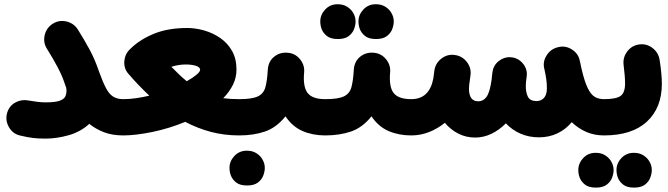

<svg xmlns="http://www.w3.org/2000/svg" viewBox="-20 -562 3074 884"><path d="M12.7 -41.5Q22 -74.7 51.3 -90.3Q80.6 -106 115.7 -98.6Q135.7 -95.2 152.8 -93Q169.9 -90.8 190.4 -90.8Q234.4 -90.8 254.6 -98.1Q274.9 -105.5 280.5 -117.7Q286.1 -129.9 286.1 -145Q286.1 -151.9 284.7 -158.2Q281.2 -167.5 277.8 -177.7Q267.1 -210.9 246.3 -250.7Q225.6 -290.5 195.8 -337.9Q177.7 -367.2 186 -401.1Q194.3 -435.1 223.6 -453.1Q252.9 -471.2 286.9 -462.9Q320.8 -454.6 338.9 -425.3Q368.7 -377.9 392.8 -333.3Q417 -288.6 436 -232.4Q453.1 -184.6 467.8 -156.7Q482.4 -128.9 501 -117.2Q519.5 -105.5 546.9 -105.5H547.4Q582 -105.5 606.2 -81.1Q630.4 -56.6 630.4 -22Q630.4 12.2 606.2 36.9Q582 61.5 547.4 61.5H546.9Q496.6 61.5 458.3 46.6Q419.9 31.7 391.1 8.3Q350.6 45.4 295.4 60.8Q240.2 76.2 190.4 76.2Q155.8 76.2 131.3 73.2Q106.9 70.3 70.3 61.5Q37.6 53.2 20.5 22.2Q3.4 -8.8 12.7 -41.5Z M463.9 -22Q463.9 -56.6 488.5 -81.1Q513.2 -105.5 547.4 -105.5Q576.2 -105.5 606.7 -109.9Q637.2 -114.3 667.5 -121.6Q642.6 -145 618.4 -170.2Q594.2 -195.3 570.8 -222.7Q559.1 -235.8 554.7 -252.7Q550.3 -269.5 553.2 -286.1Q555.7 -306.2 566.9 -322.3Q574.2 -332.5 583.5 -340.3Q625.5 -380.9 689.7 -407Q753.9 -433.1 842.3 -433.1Q879.9 -433.1 919.7 -421.9Q959.5 -410.6 993.4 -387.5Q1027.3 -364.3 1048.1 -328.1Q1068.8 -292 1068.8 -241.7Q1068.8 -204.6 1052.5 -171.6Q1036.1 -138.7 1007.8 -109.9Q1040 -105.5 1081.1 -105.5H1081.5Q1116.2 -105.5 1140.4 -81.1Q1164.6 -56.6 1164.6 -22Q1164.6 12.2 1140.4 36.9Q1116.2 61.5 1081.5 61.5H1081.1Q1012.7 61.5 950.9 45.2Q889.2 28.8 833 -1Q758.3 29.8 681.2 45.7Q604 61.5 547.4 61.5Q513.2 61.5 488.5 36.9Q463.9 12.2 463.9 -22ZM835.4 -265.1Q801.8 -265.1 769 -254.4Q807.6 -214.4 839.8 -188Q867.7 -203.6 884.5 -217.8Q901.4 -231.9 901.4 -240.7Q901.4 -252.9 882.1 -259Q862.8 -265.1 835.4 -265.1Z M997.6 -22Q997.6 -56.6 1022.5 -81.1Q1047.4 -105.5 1081.5 -105.5Q1140.6 -105.5 1167.2 -118.2Q1193.8 -130.9 1201.9 -160.4Q1210 -189.9 1212.9 -240.2Q1215.3 -278.8 1241.5 -300.3Q1267.6 -321.8 1302.7 -319.3Q1337.4 -317.4 1360.1 -290.8Q1382.8 -264.2 1380.4 -230.5Q1374 -163.1 1396 -134.3Q1418 -105.5 1477.1 -105.5H1477.5Q1512.2 -105.5 1536.4 -81.1Q1560.5 -56.6 1560.5 -22Q1560.5 12.2 1536.4 36.9Q1512.2 61.5 1477.5 61.5H1477.1Q1419.9 61.5 1373 41.3Q1326.2 21 1294.4 -26.4Q1252.9 25.4 1200.2 43.5Q1147.5 61.5 1081.5 61.5Q1047.4 61.5 1022.5 36.9Q997.6 12.2 997.6 -22ZM1036.6 210.9Q1036.6 180.2 1059.3 156Q1082 131.8 1116.2 131.8Q1141.6 131.8 1159.2 142.6Q1176.8 153.3 1186.5 168.9Q1199.2 189 1199.2 210.9Q1199.2 226.6 1192.4 245.6Q1185.5 264.6 1167.7 278.3Q1149.9 292 1117.7 292Q1084.5 292 1067.1 278.1Q1049.8 264.2 1043 246.1Q1036.6 229 1036.6 210.9Z M1393.6 -22Q1393.6 -56.6 1418.5 -81.1Q1443.4 -105.5 1477.5 -105.5Q1536.6 -105.5 1563.2 -118.2Q1589.8 -130.9 1597.9 -160.4Q1606 -189.9 1608.9 -240.2Q1611.3 -278.8 1637.5 -300.3Q1663.6 -321.8 1698.7 -319.3Q1733.4 -317.4 1756.1 -290.8Q1778.8 -264.2 1776.4 -230.5Q1770 -163.1 1792 -134.3Q1814 -105.5 1873 -105.5H1873.5Q1908.2 -105.5 1932.4 -81.1Q1956.5 -56.6 1956.5 -22Q1956.5 12.2 1932.4 36.9Q1908.2 61.5 1873.5 61.5H1873Q1815.9 61.5 1769 41.3Q1722.2 21 1690.4 -26.4Q1648.9 25.4 1596.2 43.5Q1543.5 61.5 1477.5 61.5Q1443.4 61.5 1418.5 36.9Q1393.6 12.2 1393.6 -22ZM1454.6 -463.4Q1454.6 -494.1 1477.3 -518.3Q1500 -542.5 1534.2 -542.5Q1559.6 -542.5 1577.1 -531.7Q1594.7 -521 1604.5 -505.4Q1617.2 -485.4 1617.2 -463.4Q1617.2 -447.3 1610.4 -428.5Q1603.5 -409.7 1585.7 -396Q1567.9 -382.3 1535.6 -382.3Q1502.4 -382.3 1485.1 -396.2Q1467.8 -410.2 1460.9 -428.2Q1454.6 -445.3 1454.6 -463.4ZM1630.4 -463.4Q1630.4 -494.1 1653.1 -518.3Q1675.8 -542.5 1710 -542.5Q1735.4 -542.5 1752.9 -531.7Q1770.5 -521 1780.3 -505.4Q1793 -485.4 1793 -463.4Q1793 -447.3 1786.1 -428.5Q1779.3 -409.7 1761.5 -396Q1743.7 -382.3 1711.4 -382.3Q1678.2 -382.3 1660.9 -396.2Q1643.6 -410.2 1636.7 -428.2Q1630.4 -445.3 1630.4 -463.4Z M1790 -22Q1790 -56.6 1814.7 -81.1Q1839.4 -105.5 1873.5 -105.5Q1957 -105.5 1975.1 -200.7Q1977.1 -215.3 1980 -237.8Q1985.4 -272 2013.2 -293Q2041 -314 2075.2 -308.6Q2109.4 -303.7 2130.4 -275.4Q2151.4 -247.1 2146 -213.4Q2141.6 -184.6 2140.4 -172.4Q2139.2 -160.2 2139.2 -154.3Q2139.2 -95.7 2181.6 -95.7Q2205.6 -95.7 2220.5 -116.7Q2235.4 -137.7 2243.7 -196.3Q2244.6 -211.4 2247.6 -231Q2252 -262.2 2277.3 -281.7Q2277.8 -282.2 2278.3 -282.2Q2278.3 -282.2 2278.8 -282.7Q2301.8 -299.8 2329.6 -298.8Q2329.6 -298.8 2329.6 -298.8Q2330.1 -298.8 2331.1 -298.3Q2334.5 -298.3 2337.9 -297.9Q2369.6 -293 2389.6 -266.8Q2409.7 -240.7 2404.8 -208.5Q2403.8 -197.3 2401.9 -185.5Q2400.9 -174.8 2400.9 -165Q2400.9 -135.3 2410.9 -116Q2420.9 -96.7 2450.2 -96.7Q2471.7 -96.7 2484.9 -111.6Q2498 -126.5 2498 -155.3Q2498 -177.2 2494.9 -199Q2491.7 -220.7 2486.3 -244.6Q2478 -275.4 2495.1 -304.2Q2513.7 -336.4 2549.3 -344.7Q2582.5 -353.5 2612.8 -334.5Q2643.1 -315.4 2649.4 -282.2L2650.4 -278.3Q2654.8 -258.3 2657.7 -244.6Q2671.4 -185.5 2686.3 -155.8Q2701.2 -126 2719 -115.7Q2736.8 -105.5 2760.3 -105.5H2760.7Q2795.4 -105.5 2819.6 -81.1Q2843.8 -56.6 2843.8 -22Q2843.8 12.2 2819.6 36.9Q2795.4 61.5 2760.7 61.5H2760.3Q2716.8 61.5 2679.9 45.7Q2643.1 29.8 2612.3 0.5Q2585 33.7 2546.4 52Q2507.8 70.3 2461.4 70.3Q2415.5 70.3 2376.7 53.5Q2337.9 36.6 2309.1 5.9Q2278.3 37.1 2242.2 54.2Q2206.1 71.3 2168 71.3Q2125.5 71.3 2089.8 53Q2054.2 34.7 2028.3 3.4Q1995.1 30.3 1955.8 45.9Q1916.5 61.5 1873.5 61.5Q1839.4 61.5 1814.7 36.9Q1790 12.2 1790 -22Z M2677.2 -22Q2677.2 -56.6 2701.9 -81.1Q2726.6 -105.5 2760.7 -105.5Q2815.9 -105.5 2836.9 -120.1Q2857.9 -134.8 2857.9 -177.2Q2857.9 -193.8 2856.2 -215.3Q2854.5 -236.8 2851.1 -263.7Q2847.2 -297.9 2868.2 -325.4Q2889.2 -353 2923.3 -357.4Q2957.5 -361.8 2984.6 -340.8Q3011.7 -319.8 3017.1 -285.6Q3027.3 -220.2 3027.3 -176.3Q3027.3 -65.9 2958.7 -2.2Q2890.1 61.5 2760.7 61.5Q2726.6 61.5 2701.9 36.9Q2677.2 12.2 2677.2 -22ZM2642.6 220.7Q2642.6 189.9 2665.3 165.8Q2688 141.6 2722.2 141.6Q2747.6 141.6 2765.1 152.3Q2782.7 163.1 2792.5 178.7Q2805.2 198.7 2805.2 220.7Q2805.2 236.8 2798.3 255.6Q2791.5 274.4 2773.7 288.1Q2755.9 301.8 2723.6 301.8Q2690.4 301.8 2673.1 287.8Q2655.8 273.9 2648.9 255.9Q2642.6 238.8 2642.6 220.7ZM2818.4 220.7Q2818.4 189.9 2841.1 165.8Q2863.8 141.6 2897.9 141.6Q2923.3 141.6 2940.9 152.3Q2958.5 163.1 2968.3 178.7Q2981 198.7 2981 220.7Q2981 236.8 2974.1 255.6Q2967.3 274.4 2949.5 288.1Q2931.6 301.8 2899.4 301.8Q2866.2 301.8 2848.9 287.8Q2831.5 273.9 2824.7 255.9Q2818.4 238.8 2818.4 220.7Z"/></svg>

Font: Mikhak-DS1-FD Black
Style: Regular
Weight: 900
Designer: Amin Abedi
Version: Version 3.2